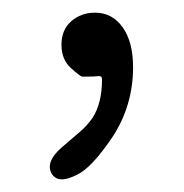

<svg xmlns="http://www.w3.org/2000/svg" viewBox="-20 -116 290 303"><path d="M103 159Q71 176 61 157Q52 139 77 117L105 93Q117 83 126 70Q141 47 141 9Q141 4 136 4Q129 5 110 5Q107 5 92 -8.5Q77 -22 77 -45.5Q77 -69 92.5 -82.5Q108 -96 130 -96Q157 -96 173.5 -73Q190 -50 190 -10Q190 51 157 101Q125 148 103 159Z"/></svg>

Font: Resource Han Rounded CN Light
Style: Regular
Weight: 300
Designer: Cyano Hao (round all glyphs); Ryoko NISHIZUKA 西塚涼子 (kana, bopomofo & ideographs); Paul D. Hunt (Latin, Greek & Cyrillic)
Foundry: Cyano Hao
Version: 0.990